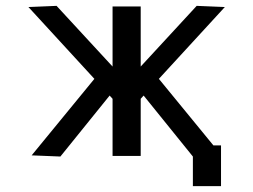

<svg xmlns="http://www.w3.org/2000/svg" viewBox="-20 -532 864 655"><path d="M708 -36 522 -263 747 -508 651 -512 460 -305V-510H364V-305L173 -512L77 -508L302 -263L88 -2L186 2L354 -206L364 -195V0H460V-195L470 -206L638 2V103H734V-36Z"/></svg>

Font: LXGW Marker Gothic
Style: Regular
Weight: 400
Version: Version 1.001